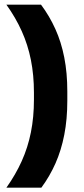

<svg xmlns="http://www.w3.org/2000/svg" viewBox="-20 -696 366 840"><path d="M128.5 -290.5V-260.5Q128.5 -183.5 115.2 -117.2Q102 -51 75.2 8.5Q48.5 68 8 125H161Q197.5 75.5 222.8 18.5Q248 -38.5 261.2 -106.2Q274.5 -174 274.5 -255V-296Q274.5 -377 261.2 -444.5Q248 -512 222.2 -569Q196.5 -626 159.5 -675.5H8Q48.5 -619 75.2 -559.5Q102 -500 115.2 -433.8Q128.5 -367.5 128.5 -290.5Z"/></svg>

Font: Anek Malayalam Medium
Style: Bold
Weight: 700
Version: Version 1.003